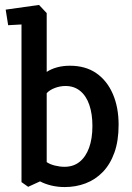

<svg xmlns="http://www.w3.org/2000/svg" viewBox="-20 -753 534 777"><path d="M94 3 67 -16V-654L13 -651L3 -714L138 -733L169 -700V-462Q187 -474 211 -480.5Q235 -487 263 -487Q326 -487 369.5 -457Q413 -427 436.5 -373Q460 -319 460 -248Q460 -183 443 -135.5Q426 -88 396 -57Q366 -26 326.5 -11Q287 4 242 4Q214 4 188.5 -2Q163 -8 142 -19ZM241 -78Q277 -78 302 -98Q327 -118 340.5 -155Q354 -192 354 -243Q354 -292 341.5 -328.5Q329 -365 304.5 -385Q280 -405 245 -405Q223 -405 202 -397Q181 -389 169 -376V-97Q182 -88 202 -83Q222 -78 241 -78Z"/></svg>

Font: Kreon Light Medium
Style: Regular
Weight: 500
Version: Version 2.002